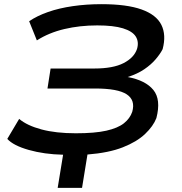

<svg xmlns="http://www.w3.org/2000/svg" viewBox="-20 -734 872 922"><path d="M257 168 283 9Q192 7 118 -14Q44 -35 15 -67L72 -163Q110 -131 179 -112.5Q248 -94 344 -94Q436 -94 491 -106.5Q546 -119 575 -142Q604 -165 615 -197Q631 -253 588.5 -281Q546 -309 437 -309H208L223 -405H433Q523 -405 573.5 -431Q624 -457 638 -499Q648 -533 632 -558.5Q616 -584 570.5 -598Q525 -612 447 -612Q363 -612 289 -594.5Q215 -577 157 -540L120 -632Q158 -658 211 -676.5Q264 -695 329.5 -704.5Q395 -714 467 -714Q589 -714 660 -688.5Q731 -663 755 -614.5Q779 -566 761 -498Q750 -476 728 -450Q706 -424 673 -401.5Q640 -379 593 -364H594Q679 -348 716.5 -302Q754 -256 731 -167Q716 -128 676.5 -90.5Q637 -53 569.5 -26.5Q502 0 400 8L374 168Z"/></svg>

Font: Nunito Sans 7pt Expanded SemiBold
Style: Italic
Weight: 600
Width: 7
Italic angle: -9°
Designer: Vernon Adams
Foundry: Vernon Adams
Version: Version 3.101;gftools[0.9.27]